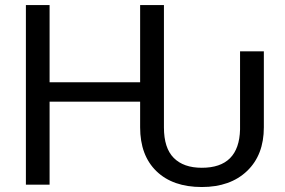

<svg xmlns="http://www.w3.org/2000/svg" viewBox="-20 -731 1130 760"><path d="M1024.4 -527.8V-227.1Q1024.4 -117.7 958 -54.2Q891.6 9.3 778.8 9.3Q664.1 9.3 599.4 -53.2Q534.7 -115.7 534.7 -227.1V-328.6H176.3V0H82.5V-710.9H176.3V-405.3H534.7V-710.9H628.9V-226.6Q628.9 -145 667.7 -106Q706.5 -66.9 778.8 -66.9Q926.3 -66.9 930.2 -218.3V-527.8Z"/></svg>

Font: Roboto
Style: Regular
Weight: 400
Designer: Google
Version: Version 2.001047; 2015